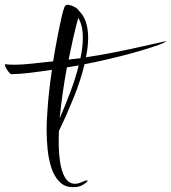

<svg xmlns="http://www.w3.org/2000/svg" viewBox="-145 -760 708 795"><path d="M158 15Q123 15 101 -7.5Q79 -30 67.5 -66Q56 -102 52 -143.5Q48 -185 48 -222Q48 -244 49 -262.5Q50 -281 51 -294Q53 -332 58 -377.5Q63 -423 70 -471Q18 -463 -25.5 -458Q-69 -453 -98 -453Q-102 -453 -110 -463Q-118 -473 -122.5 -484Q-127 -495 -123 -494Q-113 -493 -104 -492.5Q-95 -492 -85 -492Q-55 -492 -18.5 -496Q18 -500 75 -506Q83 -556 92.5 -605Q102 -654 112 -698Q117 -718 121.5 -730Q126 -742 139 -740Q151 -738 164 -731Q177 -724 182 -715Q202 -696 211 -667.5Q220 -639 220 -604Q220 -567 211 -523Q266 -531 324.5 -542.5Q383 -554 438.5 -566.5Q494 -579 539 -589Q546 -591 541 -587.5Q536 -584 527 -580Q518 -576 512 -574Q449 -552 368 -531Q287 -510 205 -494Q189 -427 160 -355.5Q131 -284 99 -218Q99 -208 98.5 -198.5Q98 -189 98 -179Q98 -130 103.5 -91.5Q109 -53 122 -29Q131 -12 142.5 -5.5Q154 1 165 1Q176 1 186 -3Q196 -7 201 -9Q212 -14 216 -13Q220 -12 215 -7Q212 -3 197 6Q182 15 158 15ZM139 -513 153 -515 188 -519Q193 -542 195.5 -563Q198 -584 198 -603Q198 -655 179 -686Q168 -646 158 -602Q148 -558 139 -513ZM102 -270Q126 -325 147 -381Q168 -437 181 -489Q168 -487 156 -485Q144 -483 132 -481Q122 -427 114.5 -373.5Q107 -320 102 -270Z"/></svg>

Font: Comforter
Style: Regular
Weight: 400
Designer: Robert E. Leuschke
Foundry: Robert E. Leuschke
Version: Version 1.013; ttfautohint (v1.8.3)